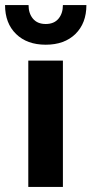

<svg xmlns="http://www.w3.org/2000/svg" viewBox="-40 -740 362 760"><path d="M302 -720Q302 -648 258.5 -605.5Q215 -563 141 -563Q67 -563 23.5 -605.5Q-20 -648 -20 -720H73Q73 -687 90.5 -666Q108 -645 141 -645Q174 -645 191.5 -666Q209 -687 209 -720ZM209 -500V0H72V-500Z"/></svg>

Font: Elaine Sans SemiBold
Style: Regular
Weight: 600
Designer: Wei Huang
Foundry: Wei Huang
Version: Version 2.001;December 24, 2019;FontCreator 12.0.0.2547 64-b